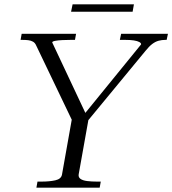

<svg xmlns="http://www.w3.org/2000/svg" viewBox="-20 -866 795 886"><path d="M148 0 153 -28H171Q209 -28 235.5 -34Q262 -40 266 -60L314 -330L320 -295L147 -656Q142 -668 132.5 -673.5Q123 -679 110.5 -680.5Q98 -682 81 -682H75L80 -710H331L326 -682H307Q288 -682 268 -681Q248 -680 234.5 -677.5Q221 -675 221 -670L381 -330L360 -328L631 -661Q632 -667 623 -672Q614 -677 597.5 -679.5Q581 -682 557 -682H533L539 -710H755L749 -682H743Q727 -682 712 -678Q697 -674 682.5 -663Q668 -652 652 -632L374 -295L391 -330L343 -61Q341 -48 351.5 -40.5Q362 -33 382.5 -30.5Q403 -28 427 -28H445L440 0ZM315 -846H598L592 -812H308Z"/></svg>

Font: Roboto Serif 120pt Expanded Light
Style: Italic
Weight: 300
Width: 7
Italic angle: -10°
Designer: Greg Gazdowicz
Foundry: Commercial Type
Version: Version 1.008